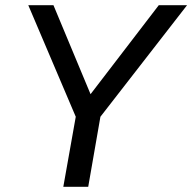

<svg xmlns="http://www.w3.org/2000/svg" viewBox="-20 -720 741 740"><path d="M272 -270 89 -700H186L329 -357L592 -700H701L367 -270L320 0H224Z"/></svg>

Font: Bai Jamjuree Medium
Style: Italic
Weight: 500
Italic angle: -10°
Version: Version 1.000; ttfautohint (v1.6)